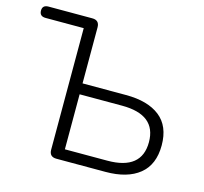

<svg xmlns="http://www.w3.org/2000/svg" viewBox="-105 -819 992 934"><g transform="rotate(15 390.5 -352.5)"><path d="M256 0Q220 0 220 -36V-648H28Q-3 -648 -3 -677Q-3 -705 28 -705H248Q284 -705 284 -669V-387H503Q613 -387 673.5 -339.5Q734 -292 734 -195Q734 -98 673.5 -49Q613 0 503 0ZM284 -55H498Q670 -55 670 -194Q670 -332 498 -332H284Z"/></g></svg>

Font: Chiron GoRound TC L
Style: Regular
Weight: 300
Designer: Ryoko NISHIZUKA 西塚涼子 (kana, bopomofo & ideographs); Paul D. Hunt (Latin, Greek & Cyrillic); Sandoll Communications 산돌커뮤니
Foundry: Adobe
Version: Version 1.000;hotconv 1.1.1;makeotfexe 2.6.0